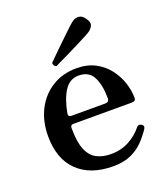

<svg xmlns="http://www.w3.org/2000/svg" viewBox="-133 -805 795 911"><g transform="rotate(-20 264.0 -349.5)"><path d="M283 12Q169 12 104.5 -50Q40 -112 40 -228Q40 -301 69 -359Q98 -417 151.5 -451Q205 -485 276 -485Q330 -485 370 -464Q410 -443 436 -409Q462 -375 475 -335.5Q488 -296 488 -258Q488 -242 468 -242H172Q158 -242 158 -226Q158 -156 174 -117Q190 -78 220.5 -62Q251 -46 293 -46Q344 -46 384.5 -68Q425 -90 451 -123Q462 -136 476 -127Q490 -118 480 -103Q460 -73 434.5 -47Q409 -21 372.5 -4.5Q336 12 283 12ZM179 -281H348Q368 -281 368 -300Q368 -365 347.5 -407Q327 -449 274 -449Q229 -449 202.5 -408.5Q176 -368 163 -298Q160 -281 179 -281ZM192 -527Q185 -528 180.5 -535Q176 -542 177 -548Q180 -551 195 -566Q210 -581 231.5 -602Q253 -623 275 -644Q297 -665 314.5 -681.5Q332 -698 339 -702Q353 -712 370.5 -710.5Q388 -709 401 -689Q417 -668 411 -653Q405 -638 391 -628Q384 -623 363 -612Q342 -601 314.5 -587Q287 -573 260 -560Q233 -547 214 -538Q195 -529 192 -527Z"/></g></svg>

Font: Zen Old Mincho Black
Style: Regular
Weight: 900
Designer: Yoshimichi Ohira
Foundry: Positype
Version: Version 1.001